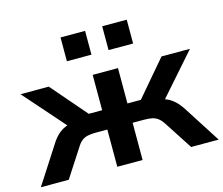

<svg xmlns="http://www.w3.org/2000/svg" viewBox="-103 -861 1160 997"><g transform="rotate(-15 477.0 -362.5)"><path d="M-1 0 123 -192Q143 -225 163 -243.5Q183 -262 206.5 -271.5Q230 -281 261 -284L243 -243L22 -494H174L338 -304H410V-494H546V-304H618L780 -494H933L712 -243L694 -284Q725 -281 748 -271.5Q771 -262 791.5 -243Q812 -224 832 -192L955 0H807L711 -148Q697 -170 683 -181Q669 -192 651.5 -196Q634 -200 607 -200H546V0H410V-200H348Q322 -200 304 -196Q286 -192 272 -181Q258 -170 245 -148L149 0ZM523 -597V-725H655V-597ZM299 -597V-725H431V-597Z"/></g></svg>

Font: Nunito Sans 10pt SemiExpanded
Style: Bold
Weight: 700
Width: 6
Designer: Vernon Adams
Foundry: Vernon Adams
Version: Version 3.101;gftools[0.9.27]